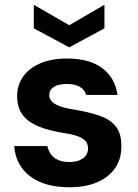

<svg xmlns="http://www.w3.org/2000/svg" viewBox="-20 -775 580 807"><path d="M273 12Q198 12 147.5 -10.5Q97 -33 70 -72Q43 -111 40 -161H179Q183 -143 193.5 -127.5Q204 -112 223.5 -103Q243 -94 271 -94Q297 -94 314.5 -101.5Q332 -109 341 -121.5Q350 -134 350 -150Q350 -172 338 -184Q326 -196 303.5 -203.5Q281 -211 248 -216Q205 -223 169 -234Q133 -245 106.5 -262.5Q80 -280 66 -306.5Q52 -333 52 -371Q52 -416 76.5 -452Q101 -488 148.5 -508.5Q196 -529 262 -529Q357 -529 410.5 -488Q464 -447 474 -376H342Q336 -398 315.5 -410Q295 -422 261 -422Q225 -422 206 -409.5Q187 -397 187 -375Q187 -361 197 -349.5Q207 -338 229 -329.5Q251 -321 288 -315Q356 -304 400.5 -288Q445 -272 468 -242Q491 -212 490 -158Q490 -106 463.5 -68Q437 -30 388.5 -9Q340 12 273 12ZM271 -576 122 -656V-755L271 -669L419 -755V-656Z"/></svg>

Font: DM Sans 11pt ExtraBold
Style: Regular
Weight: 800
Version: Version 4.004;gftools[0.9.30]